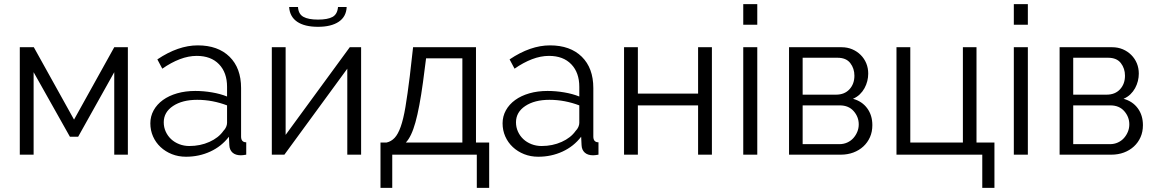

<svg xmlns="http://www.w3.org/2000/svg" viewBox="-20 -750 5603 931"><path d="M339 -170 534 -521H600V0H534V-400L359 -87H319L143 -400V0H76V-521H144Z M882 10Q845 10 813.5 -2.5Q782 -15 758.5 -37Q735 -59 722 -88.5Q709 -118 709 -152Q709 -186 725 -215Q741 -244 770 -265Q799 -286 839 -297.5Q879 -309 927 -309Q967 -309 1008 -302Q1049 -295 1081 -282V-329Q1081 -398 1042 -438.5Q1003 -479 934 -479Q894 -479 852 -463Q810 -447 767 -417L743 -462Q844 -530 939 -530Q1037 -530 1093 -475Q1149 -420 1149 -323V-88Q1149 -60 1174 -60V0Q1157 3 1148 3Q1122 3 1107.5 -10Q1093 -23 1092 -46L1090 -87Q1054 -40 999.5 -15Q945 10 882 10ZM898 -42Q951 -42 995.5 -62Q1040 -82 1063 -115Q1072 -124 1076.5 -134.5Q1081 -145 1081 -154V-239Q1047 -252 1010.5 -259Q974 -266 936 -266Q864 -266 819 -236Q774 -206 774 -157Q774 -133 783.5 -112Q793 -91 809.5 -75.5Q826 -60 849 -51Q872 -42 898 -42Z M1661 -716Q1659 -669 1622.5 -644.5Q1586 -620 1522 -620Q1457 -620 1421 -644.5Q1385 -669 1382 -716H1425Q1427 -682 1451 -668.5Q1475 -655 1522 -655Q1569 -655 1592.5 -668Q1616 -681 1619 -716ZM1365 -96 1676 -521H1731V0H1664V-417L1359 0H1298V-521H1365Z M1825 -59H1855Q1877 -64 1893.5 -81.5Q1910 -99 1923 -135.5Q1936 -172 1946 -231.5Q1956 -291 1967 -380L1983 -521H2288V-59H2352V161H2292V0H1882V161H1825ZM2222 -59V-467H2046L2031 -351Q2014 -227 1994.5 -157Q1975 -87 1948 -59Z M2590 10Q2553 10 2521.5 -2.5Q2490 -15 2466.5 -37Q2443 -59 2430 -88.5Q2417 -118 2417 -152Q2417 -186 2433 -215Q2449 -244 2478 -265Q2507 -286 2547 -297.5Q2587 -309 2635 -309Q2675 -309 2716 -302Q2757 -295 2789 -282V-329Q2789 -398 2750 -438.5Q2711 -479 2642 -479Q2602 -479 2560 -463Q2518 -447 2475 -417L2451 -462Q2552 -530 2647 -530Q2745 -530 2801 -475Q2857 -420 2857 -323V-88Q2857 -60 2882 -60V0Q2865 3 2856 3Q2830 3 2815.5 -10Q2801 -23 2800 -46L2798 -87Q2762 -40 2707.5 -15Q2653 10 2590 10ZM2606 -42Q2659 -42 2703.5 -62Q2748 -82 2771 -115Q2780 -124 2784.5 -134.5Q2789 -145 2789 -154V-239Q2755 -252 2718.5 -259Q2682 -266 2644 -266Q2572 -266 2527 -236Q2482 -206 2482 -157Q2482 -133 2491.5 -112Q2501 -91 2517.5 -75.5Q2534 -60 2557 -51Q2580 -42 2606 -42Z M3073 -296H3365V-521H3432V0H3365V-239H3073V0H3006V-521H3073Z M3584 0V-521H3652V0ZM3584 -630V-730H3652V-630Z M4061 -521Q4089 -521 4112.5 -511Q4136 -501 4153.5 -483.5Q4171 -466 4180.5 -443Q4190 -420 4190 -393Q4190 -375 4185.5 -357Q4181 -339 4172 -322.5Q4163 -306 4149 -292.5Q4135 -279 4116 -271Q4160 -259 4185 -225Q4210 -191 4210 -143Q4210 -111 4198.5 -85Q4187 -59 4166.5 -40Q4146 -21 4118 -10.5Q4090 0 4057 0H3806V-521ZM4034 -291Q4075 -291 4099 -317Q4123 -343 4123 -383Q4123 -418 4103 -444Q4083 -470 4041 -470H3872V-291ZM4050 -51Q4071 -51 4088.5 -59Q4106 -67 4118 -80.5Q4130 -94 4137 -111Q4144 -128 4144 -147Q4144 -183 4119.5 -211Q4095 -239 4052 -239H3872V-51Z M4327 -521H4394V-59H4649V-521H4715V-59H4802V161H4743V0H4327Z M4896 0V-521H4964V0ZM4896 -630V-730H4964V-630Z M5373 -521Q5401 -521 5424.5 -511Q5448 -501 5465.5 -483.5Q5483 -466 5492.5 -443Q5502 -420 5502 -393Q5502 -375 5497.5 -357Q5493 -339 5484 -322.5Q5475 -306 5461 -292.5Q5447 -279 5428 -271Q5472 -259 5497 -225Q5522 -191 5522 -143Q5522 -111 5510.5 -85Q5499 -59 5478.5 -40Q5458 -21 5430 -10.5Q5402 0 5369 0H5118V-521ZM5346 -291Q5387 -291 5411 -317Q5435 -343 5435 -383Q5435 -418 5415 -444Q5395 -470 5353 -470H5184V-291ZM5362 -51Q5383 -51 5400.5 -59Q5418 -67 5430 -80.5Q5442 -94 5449 -111Q5456 -128 5456 -147Q5456 -183 5431.5 -211Q5407 -239 5364 -239H5184V-51Z"/></svg>

Font: Boldmen
Style: Regular
Weight: 400
Designer: Matt McInerney, Pablo Impallari, Rodrigo Fuenzalida
Foundry: LIVING CONCEPT
Version: Version 1.000